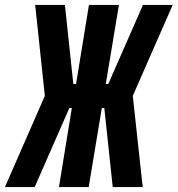

<svg xmlns="http://www.w3.org/2000/svg" viewBox="-54 -755 717 775"><path d="M-34 0 127 -368 88 -735H208L242 -416H253L305 -735H426L373 -416H383L523 -735H643L482 -368L522 0H401L367 -319H357L304 0H184L236 -319H226L86 0Z"/></svg>

Font: Iosevka Curly Heavy Extended
Style: Italic
Weight: 900
Width: 7
Italic angle: -9°
Monospace: yes
Designer: Belleve Invis
Foundry: Belleve Invis
Version: Version 11.1.0; ttfautohint (v1.8.3)